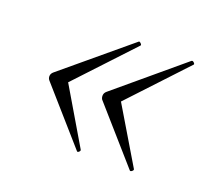

<svg xmlns="http://www.w3.org/2000/svg" viewBox="-69 -453 558 502"><g transform="rotate(20 210.5 -202.0)"><path d="M240 -364Q242 -366 246 -362Q250 -358 248 -356L103 -201L194 -47Q196 -44 192 -40.5Q188 -37 186 -40L55 -189Q51 -194 51.5 -200.5Q52 -207 58 -212ZM387 -364Q390 -366 394 -362Q398 -358 395 -356L250 -201L342 -47Q344 -44 339.5 -40.5Q335 -37 333 -40L202 -189Q199 -194 199.5 -200.5Q200 -207 206 -212Z"/></g></svg>

Font: Cormorant Garamond Light
Style: Italic
Weight: 300
Italic angle: -10°
Designer: Christian Thalmann (Catharsis Fonts)
Foundry: Catharsis Fonts
Version: Version 4.001